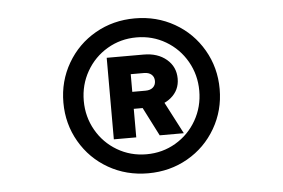

<svg xmlns="http://www.w3.org/2000/svg" viewBox="-40 -898 830 563"><g transform="rotate(-5 375.0 -617.0)"><path d="M485 -658Q485 -624 459 -602.5Q433 -581 392 -581H349V-497H283V-737H392Q433 -737 459 -715Q485 -693 485 -658ZM418 -657Q418 -669 410 -676Q402 -683 388 -683H349V-631H388Q402 -631 410 -638Q418 -645 418 -657ZM367 -597H437L489 -497H418ZM145 -617Q145 -680 175.5 -732.5Q206 -785 258.5 -815Q311 -845 375 -845Q439 -845 491.5 -815Q544 -785 574.5 -732.5Q605 -680 605 -617Q605 -554 574.5 -501.5Q544 -449 491.5 -419Q439 -389 375 -389Q311 -389 258.5 -419Q206 -449 175.5 -501.5Q145 -554 145 -617ZM545 -617Q545 -664 522.5 -703.5Q500 -743 461 -766Q422 -789 375 -789Q328 -789 289 -766Q250 -743 227.5 -703.5Q205 -664 205 -617Q205 -570 227.5 -530.5Q250 -491 289 -468Q328 -445 375 -445Q422 -445 461 -468Q500 -491 522.5 -530.5Q545 -570 545 -617Z"/></g></svg>

Font: Martian Mono sWd Rg
Style: Regular
Weight: 400
Width: 6
Monospace: yes
Designer: Roman Shamin
Foundry: Evil Martians
Version: Version 1.000